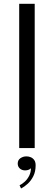

<svg xmlns="http://www.w3.org/2000/svg" viewBox="-20 -802 287 1040"><path d="M168 -781.5V0H84V-781.5ZM116.5 121Q99 121 87.5 110.8Q76 100.5 76 84Q76 65 90.5 55Q105 45 123.5 45Q135.5 45 146.8 49.8Q158 54.5 165.5 65Q173 75.5 173 93.5Q173 127 160.8 151.8Q148.5 176.5 130.5 193Q112.5 209.5 94 219L86 201.5Q100 195 114.2 182Q128.5 169 138 150.2Q147.5 131.5 147.5 108.5Q145 113.5 135.8 117.2Q126.5 121 116.5 121Z"/></svg>

Font: Epilogue
Style: Regular
Weight: 400
Designer: Tyler Finck
Foundry: Etcetera Type Co
Version: Version 2.112